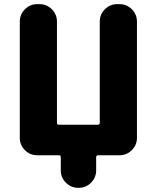

<svg xmlns="http://www.w3.org/2000/svg" viewBox="-20 -775 757 933"><path d="M560.5 -754.9Q595.7 -754.9 620.6 -730Q645.5 -705.1 645.5 -669.9V-105.5Q645.5 -70.3 620.6 -45.4Q595.7 -20.5 560.5 -20.5H457Q447.3 -20.5 447.3 -10.7V52.7Q447.3 87.9 422.4 112.8Q397.5 137.7 362.3 137.7H360.4Q325.2 137.7 300.3 112.8Q275.4 87.9 275.4 52.7V-10.7Q275.4 -20.5 265.6 -20.5H161.1Q126 -20.5 101.1 -45.4Q76.2 -70.3 76.2 -105.5V-669.9Q76.2 -705.1 101.1 -730Q126 -754.9 161.1 -754.9H171.9Q207 -754.9 231.9 -730Q256.8 -705.1 256.8 -669.9V-178.7Q256.8 -168.9 266.6 -168.9H455.1Q464.8 -168.9 464.8 -178.7V-669.9Q464.8 -705.1 489.7 -730Q514.6 -754.9 549.8 -754.9Z"/></svg>

Font: Gen Jyuu GothicX Heavy
Style: Bold
Weight: 900
Designer: [Source Han Sans]
Ryoko NISHIZUKA  (kana & ideographs); Paul D. Hunt (Latin, Greek & Cyrillic); Wenlong ZHANG  (bopomofo
Version: Version 1.002.20150607